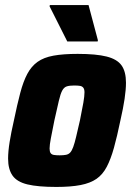

<svg xmlns="http://www.w3.org/2000/svg" viewBox="-20 -731 524 759"><path d="M203 8Q130 8 88.5 -2Q47 -12 29.5 -37Q12 -62 12 -104Q12 -132 18 -169.5Q24 -207 35 -255Q48 -318 60 -363.5Q72 -409 88 -439Q104 -469 128.5 -486.5Q153 -504 191.5 -511Q230 -518 287 -518Q360 -518 401.5 -507.5Q443 -497 460.5 -472.5Q478 -448 478 -404Q478 -377 472.5 -340Q467 -303 456 -255Q443 -192 430.5 -147Q418 -102 402 -71.5Q386 -41 361.5 -24Q337 -7 298.5 0.5Q260 8 203 8ZM216 -117Q231 -117 241 -119Q251 -121 257.5 -128Q264 -135 269.5 -150Q275 -165 281 -190.5Q287 -216 296 -255Q305 -299 309.5 -325Q314 -351 314 -366Q314 -378 309.5 -384Q305 -390 296.5 -391.5Q288 -393 273 -393Q255 -393 244 -389.5Q233 -386 226 -373Q219 -360 212.5 -332Q206 -304 195 -255Q186 -210 181 -184Q176 -158 176 -144Q176 -132 180 -126Q184 -120 193 -118.5Q202 -117 216 -117ZM246 -567 176 -706 177 -711H330L367 -572L366 -567Z"/></svg>

Font: Saira SemiCondensed ExtraBold
Style: Italic
Weight: 800
Width: 4
Italic angle: -12°
Designer: Hector Gatti with collaboration of the Omnibus-Type team
Foundry: Omnibus-Type
Version: Version 1.101